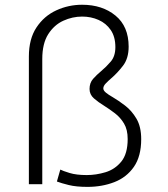

<svg xmlns="http://www.w3.org/2000/svg" viewBox="-20 -756 690 788"><path d="M339 11Q293 11 262.5 3.5Q232 -4 213.5 -11L227.5 -60Q238 -54.5 265.8 -46Q293.5 -37.5 336 -37.5Q374.5 -37.5 413.2 -49.2Q452 -61 478 -93Q504 -125 504 -185.5Q504 -224 489 -249Q474 -274 451.8 -291Q429.5 -308 408 -321.5Q383.5 -336.5 365.5 -352.2Q347.5 -368 347.5 -391Q347.5 -416 362.2 -432.5Q377 -449 395 -464Q416 -481.5 434.8 -503.5Q453.5 -525.5 453.5 -562.5Q453.5 -605 434.5 -632.8Q415.5 -660.5 384.5 -674.2Q353.5 -688 317 -688Q277.5 -688 240 -671Q202.5 -654 178 -615.8Q153.5 -577.5 153.5 -513.5V0H98.5V-524Q98.5 -596.5 129.8 -643.5Q161 -690.5 211 -713.5Q261 -736.5 317 -736.5Q400 -736.5 454 -692Q508 -647.5 508 -564.5Q508 -516.5 484.8 -486.2Q461.5 -456 437.5 -435.5Q423.5 -423.5 413.8 -413.2Q404 -403 404 -393Q404 -384.5 415 -375.5Q426 -366.5 443 -357Q466 -343.5 493.2 -322.8Q520.5 -302 540 -269Q559.5 -236 559.5 -185Q559.5 -114.5 529.5 -71.2Q499.5 -28 449.2 -8.5Q399 11 339 11Z"/></svg>

Font: Trispace ExtraLight
Style: Regular
Weight: 200
Designer: Tyler Finck
Foundry: Etcetera Type Company
Version: Version 1.210; ttfautohint (v1.8.3)